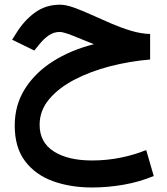

<svg xmlns="http://www.w3.org/2000/svg" viewBox="-20 -476 725 833"><path d="M631.3 -328.6V-217.8Q543 -210.4 457.8 -188.5Q372.6 -166.5 303.5 -130.6Q234.4 -94.7 193.1 -45.4Q151.9 3.9 151.9 65.4Q151.9 141.6 213.4 180.9Q274.9 220.2 378.9 220.2Q442.9 220.2 503.4 208Q564 195.8 614.3 174.8L647 287.6Q586.4 313 517.3 325.2Q448.2 337.4 379.4 337.4Q285.2 337.4 209.2 309.8Q133.3 282.2 88.6 222.9Q43.9 163.6 43.9 68.8Q43.9 -20 87.9 -90.1Q131.8 -160.2 209.2 -209.5Q286.6 -258.8 387.2 -284.2Q335.9 -305.7 295.2 -321.5Q254.4 -337.4 239.7 -337.4Q211.9 -337.4 189.7 -321.3Q167.5 -305.2 150.4 -283.2L128.9 -256.8L32.7 -303.7L49.3 -330.1Q84 -386.7 131.1 -421.1Q178.2 -455.6 240.2 -455.6Q266.1 -455.6 301.3 -442.9Q336.4 -430.2 377.4 -411.6Q418.5 -393.1 461.9 -374.3Q505.4 -355.5 548.6 -342.5Q591.8 -329.6 631.3 -328.6Z"/></svg>

Font: Vazirmatn FD NL SemiBold
Style: Regular
Weight: 600
Designer: Saber Rastikerdar
Foundry: Saber Rastikerdar
Version: Version 33.003